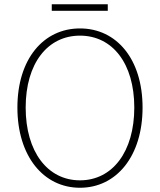

<svg xmlns="http://www.w3.org/2000/svg" viewBox="-20 -872 754 905"><path d="M357 13C529 13 652 -136 652 -365C652 -594 529 -738 357 -738C185 -738 62 -594 62 -365C62 -136 185 13 357 13ZM357 -22C204 -22 101 -157 101 -365C101 -573 204 -704 357 -704C510 -704 613 -573 613 -365C613 -157 510 -22 357 -22ZM224 -821H488V-852H224Z"/></svg>

Font: Kinto Sans Thin
Style: Regular
Weight: 100
Designer: Authors: Ryoko NISHIZUKA  (kana & ideographs); Paul D. Hunt (Latin, Greek & Cyrillic); Wenlong ZHANG  (bopomofo); Sandol
Foundry: Adobe Systems Incorporated, ookami Inc.
Version: Version 0.001